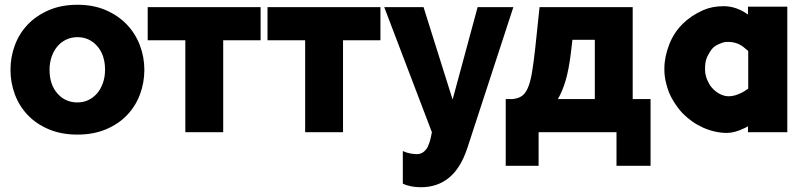

<svg xmlns="http://www.w3.org/2000/svg" viewBox="-20 -555 3365 806"><path d="M305 10Q238 10 185.5 -12Q133 -34 97 -71.5Q61 -109 42.5 -158.5Q24 -208 24 -262Q24 -316 42.5 -365.5Q61 -415 97 -452.5Q133 -490 185.5 -512.5Q238 -535 305 -535Q372 -535 424 -512.5Q476 -490 512 -452.5Q548 -415 567 -365.5Q586 -316 586 -262Q586 -208 567.5 -158.5Q549 -109 513 -71.5Q477 -34 424.5 -12Q372 10 305 10ZM188 -262Q188 -200 221 -162.5Q254 -125 305 -125Q330 -125 351 -135Q372 -145 387.5 -163Q403 -181 412 -206.5Q421 -232 421 -262Q421 -324 388 -361.5Q355 -399 305 -399Q280 -399 258.5 -389Q237 -379 221.5 -361Q206 -343 197 -317.5Q188 -292 188 -262Z M917 0H758V-386H600V-525H1074V-386H917Z M1420 0H1261V-386H1103V-525H1577V-386H1420Z M1671 79Q1688 87 1703.5 89.5Q1719 92 1730 92Q1753 92 1768.5 72.5Q1784 53 1793 0L1593 -525H1758L1880 -137L1985 -525H2135L1942 66Q1914 151 1865 191Q1816 231 1747 231Q1727 231 1707.5 227.5Q1688 224 1671 216Z M2103 -139H2130Q2153 -141 2168.5 -150.5Q2184 -160 2195 -184Q2206 -208 2213 -249Q2220 -290 2227 -354L2245 -525H2636V-139H2711V141H2568V0H2241V141H2103ZM2477 -139V-388H2383L2376 -329Q2368 -264 2355 -219Q2342 -174 2322 -139Z M3032 3Q2982 3 2932 -19Q2883 -41 2846 -79Q2824 -102 2805 -134Q2786 -165 2776 -207Q2769 -235 2769 -262Q2769 -264 2769 -268Q2769 -316 2790 -370Q2809 -418 2845 -454Q2880 -489 2931 -512Q2969 -529 3018 -529Q3071 -529 3120 -494V-527H3285V0H3120V-25Q3114 -21 3105 -17Q3064 3 3032 3ZM3038 -151Q3040 -151 3042 -151Q3051 -151 3067 -155Q3074 -157 3092 -165Q3103 -170 3121 -183V-341Q3111 -350 3098 -360L3096 -361Q3087 -368 3076 -372Q3057 -379 3039 -379Q3037 -379 3035 -379Q3034 -379 3032 -379Q3022 -380 3003 -372Q2981 -363 2972 -353Q2961 -341 2951 -321Q2941 -302 2940 -277Q2939 -258 2941 -246Q2944 -229 2952 -213Q2961 -193 2976 -179Q2991 -165 3007 -158Q3023 -151 3038 -151Z"/></svg>

Font: Oxford Sans
Style: Regular
Weight: 800
Designer: Matt McInerney, Pablo Impallari, Rodrigo Fuenzalida
Foundry: Matt McInerney, Pablo Impallari, Rodrigo Fuenzalida
Version: Version 3.000g; ttfautohint (v1.5) -l 8 -r 28 -G 28 -x 14 -D